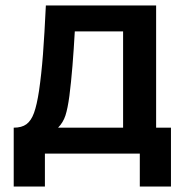

<svg xmlns="http://www.w3.org/2000/svg" viewBox="-20 -560 674 700"><path d="M30 -94.5Q59.3 -94.5 76.5 -107.2Q93.7 -120 104 -148.4Q114.3 -176.8 122.2 -228.5Q131.1 -289.3 136.7 -362.2Q142.2 -435.1 147.2 -540H549.2V-94.5H603.3V120H489.7V0H143.7V120H30ZM191.7 -94.5H428.8V-445.5H252.7Q249.1 -380.6 244.2 -319.7Q239.2 -258.8 233 -210.3Q226.9 -164.6 218.6 -139Q210.2 -113.3 191.7 -94.5Z"/></svg>

Font: Hauora
Style: Regular
Weight: 400
Designer: Wayne Shih
Foundry: WCYS
Version: Version 1.001